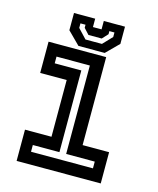

<svg xmlns="http://www.w3.org/2000/svg" viewBox="-106 -765 691 840"><g transform="rotate(15 240.0 -345.0)"><path d="M49.5 0V-141.5H169.5V-398.5H49.5V-540H310.5V-141.5H430.5V0ZM100 -55H380.5V-85.5H251V-486H100V-455.5H220.5V-85.5H100ZM180.5 -556 124.5 -612V-690H220.5V-652H259.5V-690H355.5V-612L299.5 -556ZM203 -591H277.5L317.5 -633V-653.5H294.5V-639.5L270.5 -613.5H210.5L186.5 -639.5V-653.5H163.5V-633Z"/></g></svg>

Font: Tourney Condensed SemiBold
Style: Regular
Weight: 600
Width: 3
Designer: Tyler Finck
Foundry: Etcetera Type Co
Version: Version 1.010; ttfautohint (v1.8.3)